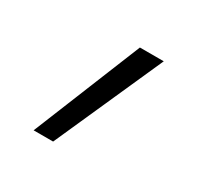

<svg xmlns="http://www.w3.org/2000/svg" viewBox="-118 -657 821 796"><g transform="rotate(30 293.0 -259.0)"><path d="M128.9 0H222.2L453.1 -517.6H338.9Z"/></g></svg>

Font: Cascadia Mono NF
Style: Regular
Weight: 400
Monospace: yes
Designer: Aaron Bell
Foundry: Saja Typeworks
Version: Version 2404.023